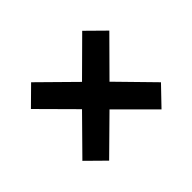

<svg xmlns="http://www.w3.org/2000/svg" viewBox="-101 -787 736 736"><g transform="rotate(45 267.5 -419.0)"><path d="M406 -632 481 -560 340 -419 478 -279 406 -206 265 -345 126 -207 54 -280 191 -419 53 -558 126 -632 265 -494Z"/></g></svg>

Font: Noto Sans Malayalam UI SemiCondensed
Style: Bold
Weight: 700
Width: 4
Designer: Jelle Bosma - Monotype Design Team
Foundry: Monotype Imaging Inc.
Version: Version 2.104; ttfautohint (v1.8.4.7-5d5b)